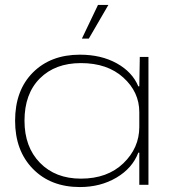

<svg xmlns="http://www.w3.org/2000/svg" viewBox="-20 -747 686 776"><path d="M311 -591 376 -727H418L339 -591ZM303 9Q185 9 113 -64.5Q41 -138 41 -259Q41 -382 113 -454Q185 -526 303 -526Q389 -526 452 -491Q515 -456 539 -398H543L545 -517H580V0H543V-130H539Q515 -67 450.5 -29Q386 9 303 9ZM307 -25Q414 -25 478.5 -87Q543 -149 543 -234V-294Q543 -375 478.5 -433.5Q414 -492 307 -492Q203 -492 141 -430Q79 -368 79 -259Q79 -153 141.5 -89Q204 -25 307 -25Z"/></svg>

Font: Mona Sans Expanded ExtraLight
Style: Regular
Weight: 200
Width: 7
Designer: Deni Anggara
Foundry: GitHub
Version: Version 1.001;gftools[0.9.33]